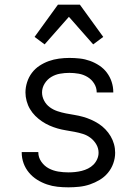

<svg xmlns="http://www.w3.org/2000/svg" viewBox="-20 -790 590 822"><path d="M273 12Q249 12 226 9.5Q203 7 181 -0.5Q159 -8 139 -20.5Q119 -33 104 -51Q89 -69 81 -91Q73 -113 73 -137V-139H144V-138Q144 -116 157 -97.5Q170 -79 189 -69Q208 -59 229.5 -55.5Q251 -52 273 -52Q287 -52 301.5 -53.5Q316 -55 330 -58.5Q344 -62 357 -68.5Q370 -75 380 -85Q390 -95 396 -108.5Q402 -122 402 -136Q402 -155 392.5 -171.5Q383 -188 368 -199.5Q353 -211 335.5 -216.5Q318 -222 299.5 -225.5Q281 -229 262.5 -232Q244 -235 226.5 -240Q209 -245 192 -252.5Q175 -260 159.5 -270.5Q144 -281 131 -294Q118 -307 108.5 -323Q99 -339 94 -357.5Q89 -376 89 -394Q89 -416 96 -438Q103 -460 116.5 -478Q130 -496 149 -508.5Q168 -521 189 -528.5Q210 -536 232.5 -539Q255 -542 277 -542Q300 -542 322 -539.5Q344 -537 365 -529.5Q386 -522 405 -509.5Q424 -497 437.5 -479Q451 -461 458 -439.5Q465 -418 465 -396V-394H394V-395Q394 -415 383 -432.5Q372 -450 354.5 -460.5Q337 -471 317 -474.5Q297 -478 277 -478Q257 -478 237 -474.5Q217 -471 199.5 -460.5Q182 -450 171 -432Q160 -414 160 -394Q160 -376 169 -359Q178 -342 193 -331Q208 -320 226 -314Q244 -308 262 -304.5Q280 -301 298.5 -298Q317 -295 335 -290Q353 -285 370 -277.5Q387 -270 402.5 -260Q418 -250 431 -236.5Q444 -223 453.5 -207Q463 -191 468 -173Q473 -155 473 -136Q473 -113 465 -90.5Q457 -68 442 -50Q427 -32 407 -20Q387 -8 365 -0.5Q343 7 319.5 9.5Q296 12 273 12ZM379 -600 275 -718 171 -600 128 -632 228 -770H322L422 -632Z"/></svg>

Font: Lode Term
Style: Regular
Weight: 400
Monospace: yes
Designer: Belleve Invis
Foundry: Belleve Invis
Version: Version 29.2.0